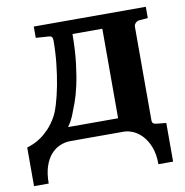

<svg xmlns="http://www.w3.org/2000/svg" viewBox="-74 -559 759 786"><g transform="rotate(-10 305.0 -166.0)"><path d="M392.1 -430.2H268.1Q267.6 -361.3 261.2 -308.8Q254.9 -256.3 246.1 -217.3Q237.3 -178.2 227.3 -151.1Q217.3 -124 210 -106Q208.5 -102.1 205.3 -94.7Q202.1 -87.4 198 -80.1Q193.8 -72.8 189.9 -66.4Q186 -60.1 183.1 -58.1H392.1ZM522 155.8Q522 115.2 511 85.9Q500 56.6 482.9 37.6Q465.8 18.6 445.1 9.3Q424.3 0 404.8 0H184.1Q160.6 0 139.2 9.3Q117.7 18.6 101.3 37.6Q85 56.6 75.4 85.9Q65.9 115.2 65.9 155.8H4.9V-4.9Q15.6 -7.8 30.8 -14.2Q45.9 -20.5 63 -32.2Q80.1 -43.9 97.7 -62.3Q115.2 -80.6 130.9 -107.9Q140.6 -124.5 150.6 -157.2Q160.6 -189.9 168.7 -231.9Q176.8 -273.9 181.9 -321.8Q187 -369.6 187 -417Q187 -426.8 184.1 -431.4Q181.2 -436 171.9 -437L117.2 -440.9V-487.8H583V-440.9L546.9 -438Q538.1 -437 531.5 -430.4Q524.9 -423.8 524.9 -415V-27.8Q524.9 -17.6 529.1 -13.7Q533.2 -9.8 543.9 -8.8L583 -4.9V155.8Z"/></g></svg>

Font: Charis SIL Cyr
Style: Bold
Weight: 700
Foundry: SIL International
Version: Version 5.000